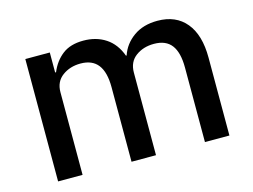

<svg xmlns="http://www.w3.org/2000/svg" viewBox="-81 -692 1087 826"><g transform="rotate(-15 462.5 -278.5)"><path d="M84 0V-545H193V-456H197Q216 -502 251.5 -529.5Q287 -557 345 -557Q402 -557 444 -529.5Q486 -502 506 -447H509Q525 -495 568 -526Q611 -557 675 -557Q757 -557 802 -502.5Q847 -448 847 -347V0H738V-332Q738 -399 713 -432Q688 -465 635 -465Q587 -465 553.5 -440Q520 -415 520 -368V0H411V-332Q411 -399 385.5 -432Q360 -465 308 -465Q261 -465 227 -440Q193 -415 193 -368V0Z"/></g></svg>

Font: IBM Plex Sans JP Medm
Style: Regular
Weight: 500
Designer: Mike Abbink; Paul van der Laan; Pieter van Rosmalen; Wujin Sim; Yejin Wi; Jinhee Kim; Boomi Park; Yona Kim; Kichan Ma
Foundry: Sandoll Inc.
Version: Version 1.002